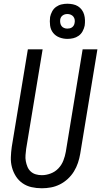

<svg xmlns="http://www.w3.org/2000/svg" viewBox="-20 -999 541 1027"><path d="M204 8Q175 8 148.5 2Q122 -4 100.5 -19Q79 -34 65 -56Q51 -78 44 -104Q37 -130 38 -158Q39 -186 43 -214L129 -735H208L120 -203Q118 -186 116.5 -169.5Q115 -153 118 -137Q121 -121 127 -106.5Q133 -92 144.5 -81.5Q156 -71 171.5 -66.5Q187 -62 204 -62Q227 -62 251 -71Q275 -80 292.5 -98.5Q310 -117 319 -140.5Q328 -164 332 -187L422 -735H501L409 -176Q405 -152 397 -128Q389 -104 375.5 -82Q362 -60 342.5 -42Q323 -24 300 -12.5Q277 -1 252.5 3.5Q228 8 204 8ZM341 -791Q318 -791 297.5 -799Q277 -807 264 -823.5Q251 -840 248 -862.5Q245 -885 248 -908Q251 -923 259 -938Q267 -953 280.5 -962.5Q294 -972 309.5 -975.5Q325 -979 340 -979Q355 -979 370 -976Q385 -973 397 -965.5Q409 -958 417.5 -946.5Q426 -935 430 -921Q434 -907 434.5 -892Q435 -877 433 -862Q430 -847 422 -832Q414 -817 400.5 -807.5Q387 -798 371.5 -794.5Q356 -791 341 -791ZM340 -846Q347 -846 353.5 -847.5Q360 -849 365.5 -853Q371 -857 374.5 -863Q378 -869 379 -876Q381 -885 379.5 -894Q378 -903 372.5 -910Q367 -917 358.5 -920.5Q350 -924 341 -924Q334 -924 328 -922.5Q322 -921 316 -917Q310 -913 306.5 -907Q303 -901 302 -894Q301 -885 302.5 -876Q304 -867 309 -860Q314 -853 322.5 -849.5Q331 -846 340 -846Z"/></svg>

Font: Iosevka Term Oblique
Style: Regular
Weight: 400
Italic angle: -9°
Monospace: yes
Designer: Belleve Invis
Foundry: Belleve Invis
Version: Version 31.4.0